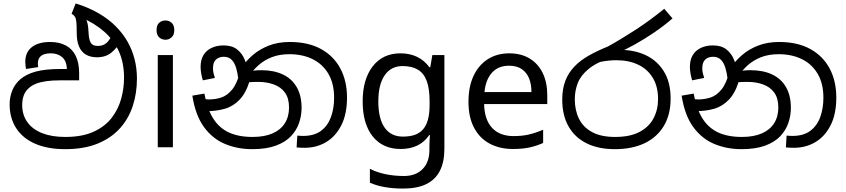

<svg xmlns="http://www.w3.org/2000/svg" viewBox="-20 -856 4917 1116"><path d="M359 11Q257 11 184.5 -20.5Q112 -52 74 -111Q36 -170 36 -250Q36 -292 51.5 -330.5Q67 -369 99 -396Q133 -425 188 -440Q243 -455 333 -455H369Q367 -502 341 -524Q315 -546 276 -546Q237 -546 218.5 -531Q200 -516 200 -487Q200 -482 200.5 -477Q201 -472 202 -466L131 -455Q130 -463 128.5 -473Q127 -483 127 -496Q127 -553 165.5 -582.5Q204 -612 271 -612Q325 -612 363 -591.5Q401 -571 420.5 -530.5Q440 -490 440 -430V-389H330Q282 -389 248 -384Q214 -379 191 -370Q168 -361 151 -347Q128 -328 118.5 -302.5Q109 -277 109 -246Q109 -188 139 -146Q169 -104 225 -82Q281 -60 359 -60Q458 -60 524.5 -90.5Q591 -121 629.5 -171.5Q668 -222 684.5 -282.5Q701 -343 701 -404Q701 -489 672 -555Q643 -621 587.5 -670.5Q532 -720 451 -755Q438 -761 424 -766Q410 -771 396 -776L420 -836Q494 -813 552 -779.5Q610 -746 652 -704Q694 -662 721.5 -613.5Q749 -565 762.5 -511Q776 -457 776 -399Q776 -315 752 -241Q728 -167 677.5 -110.5Q627 -54 548 -21.5Q469 11 359 11ZM544 -523Q506 -523 479.5 -538.5Q453 -554 439.5 -585.5Q426 -617 426 -664Q426 -706 424 -727Q422 -748 416 -758Q410 -768 398 -775L429 -800Q454 -784 468 -765.5Q482 -747 488 -722.5Q494 -698 495 -662Q497 -626 507.5 -607.5Q518 -589 549 -589Q578 -589 598 -605.5Q618 -622 634 -661L676 -611Q663 -580 629 -551.5Q595 -523 544 -523Z M985 -536V0H897V-536ZM942 -737Q962 -737 977.5 -723.5Q993 -710 993 -681Q993 -653 977.5 -639Q962 -625 942 -625Q920 -625 905 -639Q890 -653 890 -681Q890 -710 905 -723.5Q920 -737 942 -737Z M1446 11Q1361 11 1288.5 -19Q1216 -49 1166 -117Q1116 -185 1098 -300L1168 -312Q1184 -224 1218.5 -168.5Q1253 -113 1309.5 -86.5Q1366 -60 1448 -60Q1517 -60 1564 -80.5Q1611 -101 1635.5 -139.5Q1660 -178 1660 -231Q1660 -285 1636.5 -317.5Q1613 -350 1572 -365Q1531 -380 1480 -380Q1446 -380 1420 -377.5Q1394 -375 1368 -368L1373 -420Q1392 -429 1422 -438.5Q1452 -448 1498 -448Q1572 -448 1624.5 -423Q1677 -398 1705 -349Q1733 -300 1733 -229Q1733 -185 1718.5 -142Q1704 -99 1671.5 -64.5Q1639 -30 1583.5 -9.5Q1528 11 1446 11ZM1751 3Q1738 3 1727.5 2.5Q1717 2 1704 1L1708 -68Q1714 -67 1725.5 -66.5Q1737 -66 1742 -66Q1807 -66 1846.5 -96Q1886 -126 1904 -176.5Q1922 -227 1922 -288Q1922 -370 1889 -426.5Q1856 -483 1797.5 -512Q1739 -541 1662 -541Q1604 -541 1559.5 -523.5Q1515 -506 1482 -476.5Q1449 -447 1425 -410L1433 -392Q1411 -317 1373.5 -277.5Q1336 -238 1287.5 -224Q1239 -210 1183 -210Q1173 -210 1157.5 -212.5Q1142 -215 1130 -221L1131 -286Q1145 -282 1163.5 -280Q1182 -278 1194 -278Q1231 -278 1265.5 -289Q1300 -300 1329 -335Q1358 -370 1377 -443L1387 -467Q1412 -504 1450.5 -537Q1489 -570 1542.5 -591Q1596 -612 1664 -612Q1772 -612 1846 -571Q1920 -530 1958.5 -457.5Q1997 -385 1997 -289Q1997 -193 1964 -128Q1931 -63 1875.5 -30Q1820 3 1751 3ZM1280 -592Q1329 -592 1358.5 -568.5Q1388 -545 1402.5 -509Q1417 -473 1420 -434L1365 -398Q1361 -432 1352.5 -461Q1344 -490 1327 -508Q1310 -526 1281 -526Q1253 -526 1235.5 -510Q1218 -494 1218 -459Q1218 -443 1221.5 -429.5Q1225 -416 1229 -403L1159 -389Q1153 -409 1149.5 -429.5Q1146 -450 1146 -467Q1146 -508 1162.5 -535.5Q1179 -563 1209.5 -577.5Q1240 -592 1280 -592Z M2308 -546Q2361 -546 2403.5 -526Q2446 -506 2476 -465H2481L2493 -536H2563V9Q2563 85 2537 136.5Q2511 188 2458 214Q2405 240 2323 240Q2265 240 2216.5 231.5Q2168 223 2130 206V125Q2168 145 2219 156Q2270 167 2328 167Q2397 167 2436.5 126.5Q2476 86 2476 16V-5Q2476 -17 2477 -39.5Q2478 -62 2479 -71H2475Q2447 -30 2405.5 -10Q2364 10 2309 10Q2205 10 2146.5 -63Q2088 -136 2088 -267Q2088 -395 2146.5 -470.5Q2205 -546 2308 -546ZM2320 -472Q2253 -472 2216 -418.5Q2179 -365 2179 -266Q2179 -167 2215.5 -114.5Q2252 -62 2322 -62Q2363 -62 2392 -72.5Q2421 -83 2440 -105.5Q2459 -128 2468 -163Q2477 -198 2477 -246V-267Q2477 -340 2460.5 -385Q2444 -430 2409 -451Q2374 -472 2320 -472Z M2940 -546Q3009 -546 3058.5 -516Q3108 -486 3134.5 -431.5Q3161 -377 3161 -304V-251H2794Q2796 -160 2840.5 -112.5Q2885 -65 2965 -65Q3016 -65 3055.5 -74.5Q3095 -84 3137 -102V-25Q3096 -7 3056 1.5Q3016 10 2961 10Q2885 10 2826.5 -21Q2768 -52 2735.5 -113.5Q2703 -175 2703 -264Q2703 -352 2732.5 -415Q2762 -478 2815.5 -512Q2869 -546 2940 -546ZM2939 -474Q2876 -474 2839.5 -433.5Q2803 -393 2796 -321H3069Q3069 -367 3055 -401Q3041 -435 3012.5 -454.5Q2984 -474 2939 -474Z M3554 11Q3458 11 3389.5 -23Q3321 -57 3284.5 -121.5Q3248 -186 3248 -277Q3248 -339 3266 -386Q3284 -433 3318.5 -469Q3353 -505 3402.5 -533Q3452 -561 3514 -586Q3590 -628 3674.5 -683Q3759 -738 3841 -805L3889 -749Q3838 -705 3782 -667Q3726 -629 3672.5 -599Q3619 -569 3574 -550L3532 -521Q3447 -493 3401 -455Q3355 -417 3338 -372.5Q3321 -328 3321 -279Q3321 -215 3345.5 -165.5Q3370 -116 3422 -88Q3474 -60 3555 -60Q3642 -60 3697 -89Q3752 -118 3778.5 -168Q3805 -218 3805 -281Q3805 -352 3775 -402.5Q3745 -453 3690.5 -479.5Q3636 -506 3561 -506Q3541 -506 3517.5 -503.5Q3494 -501 3470.5 -496.5Q3447 -492 3426 -485L3501 -555Q3518 -562 3538 -564Q3558 -566 3585 -566Q3670 -566 3736 -534Q3802 -502 3840 -439Q3878 -376 3878 -283Q3878 -190 3838.5 -124Q3799 -58 3726.5 -23.5Q3654 11 3554 11Z M4290 11Q4205 11 4132.5 -19Q4060 -49 4010 -117Q3960 -185 3942 -300L4012 -312Q4028 -224 4062.5 -168.5Q4097 -113 4153.5 -86.5Q4210 -60 4292 -60Q4361 -60 4408 -80.5Q4455 -101 4479.5 -139.5Q4504 -178 4504 -231Q4504 -285 4480.5 -317.5Q4457 -350 4416 -365Q4375 -380 4324 -380Q4290 -380 4264 -377.5Q4238 -375 4212 -368L4217 -420Q4236 -429 4266 -438.5Q4296 -448 4342 -448Q4416 -448 4468.5 -423Q4521 -398 4549 -349Q4577 -300 4577 -229Q4577 -185 4562.5 -142Q4548 -99 4515.5 -64.5Q4483 -30 4427.5 -9.5Q4372 11 4290 11ZM4595 3Q4582 3 4571.5 2.5Q4561 2 4548 1L4552 -68Q4558 -67 4569.5 -66.5Q4581 -66 4586 -66Q4651 -66 4690.5 -96Q4730 -126 4748 -176.5Q4766 -227 4766 -288Q4766 -370 4733 -426.5Q4700 -483 4641.5 -512Q4583 -541 4506 -541Q4448 -541 4403.5 -523.5Q4359 -506 4326 -476.5Q4293 -447 4269 -410L4277 -392Q4255 -317 4217.5 -277.5Q4180 -238 4131.5 -224Q4083 -210 4027 -210Q4017 -210 4001.5 -212.5Q3986 -215 3974 -221L3975 -286Q3989 -282 4007.5 -280Q4026 -278 4038 -278Q4075 -278 4109.5 -289Q4144 -300 4173 -335Q4202 -370 4221 -443L4231 -467Q4256 -504 4294.5 -537Q4333 -570 4386.5 -591Q4440 -612 4508 -612Q4616 -612 4690 -571Q4764 -530 4802.5 -457.5Q4841 -385 4841 -289Q4841 -193 4808 -128Q4775 -63 4719.5 -30Q4664 3 4595 3ZM4124 -592Q4173 -592 4202.5 -568.5Q4232 -545 4246.5 -509Q4261 -473 4264 -434L4209 -398Q4205 -432 4196.5 -461Q4188 -490 4171 -508Q4154 -526 4125 -526Q4097 -526 4079.5 -510Q4062 -494 4062 -459Q4062 -443 4065.5 -429.5Q4069 -416 4073 -403L4003 -389Q3997 -409 3993.5 -429.5Q3990 -450 3990 -467Q3990 -508 4006.5 -535.5Q4023 -563 4053.5 -577.5Q4084 -592 4124 -592Z"/></svg>

Font: sinhala15
Style: Book
Weight: 400
Designer: Jelle Bosma - Monotype Design Team
Foundry: Monotype Imaging Inc.
Version: Version 2.003